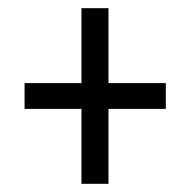

<svg xmlns="http://www.w3.org/2000/svg" viewBox="-20 -592 465 469"><path d="M179 -143V-326H40V-389H179V-572H245V-389H385V-326H245V-143Z"/></svg>

Font: Noto Serif Tamil ExtraCondensed SemiBold
Style: Regular
Weight: 600
Width: 2
Designer: Indian Type Foundry, Tom Grace, and the Monotype Design Team
Foundry: Monotype Imaging Inc.
Version: Version 2.004; ttfautohint (v1.8.4.7-5d5b)